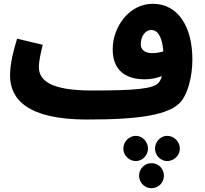

<svg xmlns="http://www.w3.org/2000/svg" viewBox="-20 -609 1081 1012"><path d="M438 21C713 21 876 -2 936 -76C969 -117 994 -203 994 -296C994 -460 924 -589 785 -589C662 -589 574 -469 574 -349C574 -234 647 -191 743 -191C774 -191 806 -197 833 -208C829 -192 823 -181 816 -173C788 -140 688 -132 464 -132C255 -132 185 -181 185 -255C185 -290 196 -334 205 -373L70 -405C55 -354 33 -281 33 -211C33 -84 128 21 438 21ZM722 -376C722 -418 746 -451 777 -451C812 -451 835 -414 841 -338C821 -332 800 -329 783 -329C742 -329 722 -347 722 -376ZM861 240C898 240 928 209 928 175C928 138 898 107 861 107C826 107 797 138 797 175C797 209 826 240 861 240ZM696 240C731 240 760 209 760 175C760 138 731 107 696 107C660 107 630 138 630 175C630 209 660 240 696 240ZM778 383C816 383 844 353 844 317C844 281 816 251 778 251C742 251 713 281 713 317C713 353 742 383 778 383Z"/></svg>

Font: Noto Sans Arabic ExtBd
Style: Regular
Weight: 800
Designer: Monotype Design Team, Nadine Chahine, Nizar Qandah and Khaled Hosny
Foundry: Monotype Imaging Inc.
Version: Version 2.012